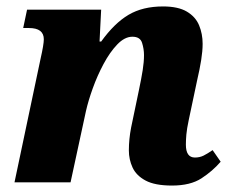

<svg xmlns="http://www.w3.org/2000/svg" viewBox="-20 -566 712 596"><path d="M514 10Q461 10 432 -5.5Q403 -21 391.5 -46Q380 -71 380 -99Q380 -134 387 -170L411 -285Q419 -323 423 -348.5Q427 -374 427 -395Q427 -414 421 -433Q415 -452 391 -452Q367 -452 344 -428Q321 -404 301.5 -367.5Q282 -331 268 -292Q254 -253 247 -222L199 0H25L106 -384Q116 -428 116 -444Q116 -479 70 -479H52L64 -536H294L289 -437H294Q335 -494 379 -520Q423 -546 486 -546Q533 -546 560 -530Q587 -514 598 -487.5Q609 -461 609 -430Q609 -408 604.5 -379.5Q600 -351 592 -317L566 -194Q560 -166 558.5 -148.5Q557 -131 557 -117Q557 -77 585 -77Q600 -77 612 -83Q624 -89 640 -100L665 -64Q640 -35 605.5 -12.5Q571 10 514 10Z"/></svg>

Font: Noto Serif ExtraBold
Style: Italic
Weight: 800
Italic angle: -12°
Designer: Monotype Design Team
Foundry: Monotype Imaging Inc.
Version: Version 2.013